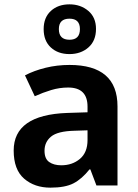

<svg xmlns="http://www.w3.org/2000/svg" viewBox="-20 -854 637 884"><path d="M383 -254V-209Q383 -152 348 -122.5Q313 -93 262 -93Q228 -93 206.5 -108Q185 -123 185 -160Q185 -200 215 -225Q245 -250 322 -252ZM300 -555Q243 -555 190 -542Q137 -529 95 -507L140 -411Q178 -428 216 -439.5Q254 -451 294 -451Q383 -451 383 -363V-337L289 -334Q43 -325 43 -161Q43 -73 91 -31.5Q139 10 212 10Q280 10 318.5 -10Q357 -30 392 -74H396L424 0H521V-364Q521 -555 300 -555ZM300 -605Q352 -605 387 -635.5Q422 -666 422 -721Q422 -774 386.5 -804Q351 -834 300 -834Q247 -834 214 -803.5Q181 -773 181 -720Q181 -666 214 -635.5Q247 -605 300 -605ZM300 -671Q251 -671 251 -720Q251 -768 300 -768Q348 -768 348 -720Q348 -671 300 -671Z"/></svg>

Font: Noto Sans UI
Style: Bold
Weight: 700
Designer: Monotype Design Team
Foundry: Monotype Imaging Inc.
Version: Version 1.901